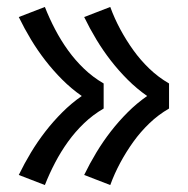

<svg xmlns="http://www.w3.org/2000/svg" viewBox="-20 -616 540 552"><path d="M297 -84 222 -113Q238 -146 257 -177.5Q276 -209 298.5 -238Q321 -267 347 -293Q373 -319 403 -340Q373 -361 347 -387Q321 -413 298.5 -442Q276 -471 257 -502.5Q238 -534 222 -567L297 -596Q309 -563 326 -531.5Q343 -500 363.5 -471.5Q384 -443 409.5 -418.5Q435 -394 466 -376V-304Q435 -286 409.5 -261.5Q384 -237 363.5 -208.5Q343 -180 326 -148.5Q309 -117 297 -84ZM109 -84 34 -113Q50 -146 69 -177.5Q88 -209 110.5 -238Q133 -267 159 -293Q185 -319 215 -340Q185 -361 159 -387Q133 -413 110.5 -442Q88 -471 69 -502.5Q50 -534 34 -567L109 -596Q122 -563 138.5 -531.5Q155 -500 175.5 -471.5Q196 -443 221.5 -418.5Q247 -394 278 -376V-304Q247 -286 221.5 -261.5Q196 -237 175.5 -208.5Q155 -180 138.5 -148.5Q122 -117 109 -84Z"/></svg>

Font: Iosevka SS18 Medium
Style: Regular
Weight: 500
Monospace: yes
Designer: Belleve Invis
Foundry: Belleve Invis
Version: Version 25.1.1; ttfautohint (v1.8.4)